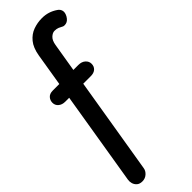

<svg xmlns="http://www.w3.org/2000/svg" viewBox="-429 -948 1395 1395"><g transform="rotate(-45 268.5 -250.0)"><path d="M69 427Q41.5 427 26 413.2Q10.5 399.5 5.2 380.2Q0 361 3 344L122 -379H82Q50 -379 30 -396Q10 -413 10 -439Q10 -464 26.2 -482.2Q42.5 -500.5 75 -500.5H142L183.5 -753Q195 -821 226.5 -859.2Q258 -897.5 301.2 -913Q344.5 -928.5 390 -928.5Q425.5 -928.5 454.8 -919.2Q484 -910 512 -891Q531 -878.5 535.8 -858Q540.5 -837.5 526 -811Q509 -782 486.2 -776.8Q463.5 -771.5 450.5 -780.5Q441.5 -786 426.8 -792.2Q412 -798.5 390 -798.5Q370.5 -798.5 350 -779.8Q329.5 -761 323 -720.5L286.5 -500.5H337.5Q371.5 -500.5 391.8 -482.2Q412 -464 412 -439Q412 -411.5 394 -395.2Q376 -379 344.5 -379H266.5L143.5 364.5Q140 389.5 119 408.2Q98 427 69 427Z"/></g></svg>

Font: Edu VIC WA NT Hand Pre
Style: Regular
Weight: 400
Designer: Tina and Corey Anderson, Eben Sorkin, Mirko Velimirovic
Foundry: Google for Education
Version: Version 1.000